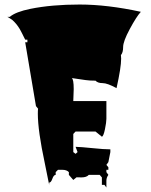

<svg xmlns="http://www.w3.org/2000/svg" viewBox="-20 -755 672 852"><path d="M341.3 32.2 319.8 31.7 305.2 43.5 285.6 21V8.8Q275.9 -1.5 256.8 -1.5H237.3L227.1 8.8V21Q218.3 21 212.4 38.1Q206.5 55.2 198.2 55.2V65.4Q193.4 39.1 178.7 -31.2Q147.9 -174.8 147.9 -250.5Q147.9 -265.6 148.9 -272.9L139.6 -284.2L91.8 -567.4H101.6V-579.1H91.8Q90.3 -581.5 85.7 -591.1Q81.1 -600.6 79.6 -603.5Q78.1 -606.4 73.7 -615Q69.3 -623.5 67.1 -627Q64.9 -630.4 60.3 -637.5Q55.7 -644.5 52.5 -647.9Q49.3 -651.4 44.4 -657Q39.6 -662.6 35.2 -666Q20.5 -676.3 12.7 -680.2H23.4Q49.8 -702.6 115.2 -715.8Q210 -734.9 333.3 -734.9Q456.5 -734.9 605 -702.6Q585.4 -681.2 555.9 -626.2Q526.4 -571.3 526.4 -546.4Q526.4 -521.5 516.6 -510.7L517.6 -494.6Q517.6 -455.6 497.1 -363.8Q456.5 -386.2 435.1 -386.2Q413.6 -386.2 403.8 -397Q377.9 -397 359.6 -399.7Q341.3 -402.3 324.5 -404.8Q307.6 -407.2 298.3 -408.7Q307.1 -403.8 307.1 -359.4L305.2 -306.6H452.1V-227.5Q452.1 -212.9 445.8 -181.9Q439.5 -150.9 432.1 -148.4L403.8 -171.4H315.4L305.2 -160.6V-80.1L315.4 -72.3L324.2 -80.1L315.4 -103.5Q338.4 -103 389.9 -97.7Q441.4 -92.3 469.7 -92.3V-80.1L460.9 -35.6L452.1 -23.4L460.9 -12.7V-1.5H452.1V8.8L460.9 21Q452.1 33.2 452.1 46.9V77.1L443.4 65.4H432.1V32.2L422.4 21H374Q364.3 32.2 341.3 32.2Z"/></svg>

Font: Butcherman
Style: Regular
Weight: 400
Version: Version 001.003